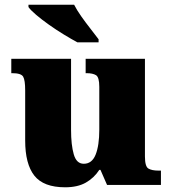

<svg xmlns="http://www.w3.org/2000/svg" viewBox="-20 -786 731 816"><path d="M257 10Q165 10 126 -39.5Q87 -89 87 -189V-402Q87 -445 78.5 -460Q70 -475 32 -475H28V-536H282V-234Q282 -170 293.5 -130Q305 -90 336 -90Q371 -90 386.5 -129Q402 -168 402 -235V-417Q402 -458 388 -466.5Q374 -475 348 -475H344V-536H596V-121Q596 -78 611 -69.5Q626 -61 652 -61H664V0H435L407 -64H402Q380 -30 345 -10Q310 10 257 10ZM309 -606Q283 -620 251 -639.5Q219 -659 188 -681Q157 -703 133.5 -723Q110 -743 101 -756V-766H295Q306 -744 325 -717Q344 -690 364.5 -664Q385 -638 399 -619V-606Z"/></svg>

Font: Noto Serif Hentaigana Black
Style: Regular
Weight: 900
Designer: Kazuhiro Yamada
Foundry: nipponia
Version: Version 1.000; ttfautohint (v1.8.4.7-5d5b)